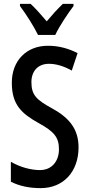

<svg xmlns="http://www.w3.org/2000/svg" viewBox="-20 -960 460 990"><path d="M176 -780H265C286 -825 329 -889 359 -929V-940H304C272 -909 254 -889 221 -850C192 -884 162 -918 138 -940H83V-929C116 -885 155 -823 176 -780ZM385 -200C385 -292 340 -351 249 -401C166 -446 142 -471 142 -537C142 -592 175 -631 232 -631C268 -631 308 -620 350 -596L380 -686C338 -708 286 -724 229 -724C116 -725 40 -646 41 -532C41 -419 93 -374 178 -326C259 -282 284 -252 284 -190C284 -131 249 -83 186 -83C140 -83 83 -98 36 -126V-23C82 0 132 10 190 10C308 10 385 -76 385 -200Z"/></svg>

Font: Noto Sans Myanmar ExtraCondensed Medium
Style: Regular
Weight: 500
Width: 2
Designer: Monotype Design Team
Foundry: Monotype Imaging Inc.
Version: Version 2.107